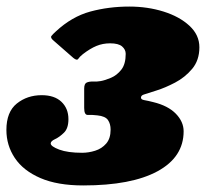

<svg xmlns="http://www.w3.org/2000/svg" viewBox="-48 -555 635 585"><path d="M-28.5 -159Q-28.5 -214 3.2 -239.5Q35 -265 79 -265Q118 -265 139.2 -244.8Q160.5 -224.5 160.5 -192Q160.5 -164 147 -150.8Q133.5 -137.5 120 -131.2Q106.5 -125 106.5 -118Q106.5 -109 132.5 -99.2Q158.5 -89.5 202.5 -89.5Q222 -89.5 242 -95.8Q262 -102 275.5 -117.5Q289 -133 289 -160Q289 -177.5 281 -189.2Q273 -201 248.5 -203.5Q231.5 -205.5 220 -204.8Q208.5 -204 208.5 -226V-285Q208.5 -300 216.2 -303.5Q224 -307 235.8 -306.5Q247.5 -306 259 -308Q272.5 -310.5 290.2 -318Q308 -325.5 321.5 -342.5Q335 -359.5 335 -391Q335 -404 324 -413.5Q313 -423 287.5 -423Q265 -423 245.8 -415Q226.5 -407 204.5 -390Q194.5 -382 190.5 -375.8Q186.5 -369.5 175.5 -378.5L115.5 -431Q104.5 -440 108.8 -445.5Q113 -451 122.5 -459.5Q171 -504.5 227.2 -519.8Q283.5 -535 346 -535Q401.5 -535 450.2 -519.8Q499 -504.5 529.2 -476.5Q559.5 -448.5 559.5 -411Q559.5 -371.5 537.5 -345.2Q515.5 -319 485.2 -303.2Q455 -287.5 429.5 -279.5Q398 -269.5 389.8 -266.8Q381.5 -264 381.5 -257.5Q381.5 -251.5 392.2 -249.8Q403 -248 418.5 -244Q464 -233 487.8 -208.5Q511.5 -184 511.5 -155Q511.5 -76.5 432 -33.2Q352.5 10 205.5 10Q127 10 75 -12.5Q23 -35 -2.8 -73.5Q-28.5 -112 -28.5 -159Z"/></svg>

Font: Besley* Fatface
Style: Italic
Weight: 900
Italic angle: -13°
Designer: Owen Earl
Foundry: indestructible type*
Version: Version 3.000; ttfautohint (v1.8.3)